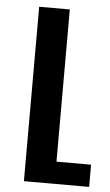

<svg xmlns="http://www.w3.org/2000/svg" viewBox="-53 -571 467 818"><g transform="rotate(5 180.0 -162.0)"><path d="M212 116H360V211H81V-535H212Z"/></g></svg>

Font: Montserrat arm2 Medium
Style: Regular
Weight: 500
Designer: Julieta Ulanovsky
Foundry: Julieta Ulanovsky
Version: Version 6.000